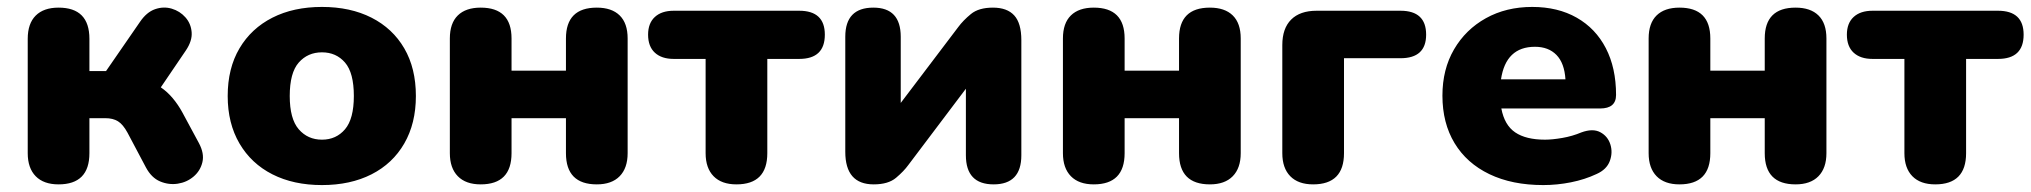

<svg xmlns="http://www.w3.org/2000/svg" viewBox="-20 -523 5859 554"><path d="M149 9Q106 9 83 -14.5Q60 -38 60 -81V-411Q60 -455 83 -478Q106 -501 149 -501Q238 -501 238 -411V-318H286L384 -460Q403 -488 427.5 -496.5Q452 -505 475.5 -498Q499 -491 515 -473Q531 -455 533 -430Q535 -405 516 -377L444 -271Q463 -258 478.5 -239.5Q494 -221 506 -199L554 -110Q570 -80 564 -55Q558 -30 538.5 -13.5Q519 3 493 7Q467 11 442 0.5Q417 -10 401 -40L348 -140Q335 -164 320.5 -173Q306 -182 284 -182H238V-81Q238 9 149 9Z M909 11Q827 11 766 -20Q705 -51 671 -109Q637 -167 637 -246Q637 -326 671 -383.5Q705 -441 766 -472Q827 -503 909 -503Q991 -503 1052 -472Q1113 -441 1146.5 -383.5Q1180 -326 1180 -246Q1180 -167 1146.5 -109Q1113 -51 1052 -20Q991 11 909 11ZM909 -120Q950 -120 975.5 -150Q1001 -180 1001 -246Q1001 -313 975.5 -342.5Q950 -372 909 -372Q868 -372 842 -342.5Q816 -313 816 -246Q816 -180 842 -150Q868 -120 909 -120Z M1367 9Q1324 9 1301 -14.5Q1278 -38 1278 -81V-412Q1278 -456 1301 -478.5Q1324 -501 1367 -501Q1456 -501 1456 -412V-319H1613V-412Q1613 -501 1702 -501Q1745 -501 1768 -478.5Q1791 -456 1791 -412V-81Q1791 -38 1768 -14.5Q1745 9 1702 9Q1613 9 1613 -81V-182H1456V-81Q1456 9 1367 9Z M2105 9Q2062 9 2039 -14.5Q2016 -38 2016 -81V-353H1924Q1889 -353 1869.5 -371Q1850 -389 1850 -423Q1850 -456 1869.5 -474Q1889 -492 1924 -492H2286Q2360 -492 2360 -423Q2360 -353 2286 -353H2194V-81Q2194 9 2105 9Z M2501 9Q2419 9 2419 -85V-417Q2419 -501 2500 -501Q2579 -501 2579 -417V-226L2745 -445Q2759 -464 2781.5 -482.5Q2804 -501 2845 -501Q2886 -501 2906.5 -478.5Q2927 -456 2927 -407V-75Q2927 9 2847 9Q2767 9 2767 -75V-267L2601 -47Q2588 -29 2565.5 -10Q2543 9 2501 9Z M3136 9Q3093 9 3070 -14.5Q3047 -38 3047 -81V-412Q3047 -456 3070 -478.5Q3093 -501 3136 -501Q3225 -501 3225 -412V-319H3382V-412Q3382 -501 3471 -501Q3514 -501 3537 -478.5Q3560 -456 3560 -412V-81Q3560 -38 3537 -14.5Q3514 9 3471 9Q3382 9 3382 -81V-182H3225V-81Q3225 9 3136 9Z M3769 9Q3726 9 3703 -14.5Q3680 -38 3680 -81V-393Q3680 -441 3705.5 -466.5Q3731 -492 3779 -492H4021Q4095 -492 4095 -423Q4095 -355 4021 -355H3858V-81Q3858 9 3769 9Z M4433 11Q4343 11 4277.5 -20.5Q4212 -52 4177 -110Q4142 -168 4142 -247Q4142 -323 4175.5 -380.5Q4209 -438 4267.5 -470.5Q4326 -503 4401 -503Q4475 -503 4529.5 -472Q4584 -441 4613.5 -384Q4643 -327 4643 -249Q4643 -210 4597 -210H4312Q4321 -162 4352 -141Q4383 -120 4438 -120Q4459 -120 4488 -125Q4517 -130 4543 -141Q4576 -153 4597.5 -141.5Q4619 -130 4626.5 -106.5Q4634 -83 4625 -58.5Q4616 -34 4587 -21Q4553 -5 4513 3Q4473 11 4433 11ZM4311 -294H4497Q4494 -341 4471 -364.5Q4448 -388 4409 -388Q4325 -388 4311 -294Z M4826 9Q4783 9 4760 -14.5Q4737 -38 4737 -81V-412Q4737 -456 4760 -478.5Q4783 -501 4826 -501Q4915 -501 4915 -412V-319H5072V-412Q5072 -501 5161 -501Q5204 -501 5227 -478.5Q5250 -456 5250 -412V-81Q5250 -38 5227 -14.5Q5204 9 5161 9Q5072 9 5072 -81V-182H4915V-81Q4915 9 4826 9Z M5564 9Q5521 9 5498 -14.5Q5475 -38 5475 -81V-353H5383Q5348 -353 5328.5 -371Q5309 -389 5309 -423Q5309 -456 5328.5 -474Q5348 -492 5383 -492H5745Q5819 -492 5819 -423Q5819 -353 5745 -353H5653V-81Q5653 9 5564 9Z"/></svg>

Font: Chiron GoRound TC H
Style: Regular
Weight: 900
Designer: Ryoko NISHIZUKA 西塚涼子 (kana, bopomofo & ideographs); Paul D. Hunt (Latin, Greek & Cyrillic); Sandoll Communications 산돌커뮤니
Foundry: Adobe
Version: Version 1.000;hotconv 1.1.1;makeotfexe 2.6.0